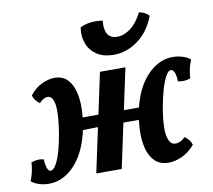

<svg xmlns="http://www.w3.org/2000/svg" viewBox="-102 -785 981 884"><g transform="rotate(-10 388.5 -343.5)"><path d="M618 9Q578 9 554.5 -13.5Q531 -36 521 -73Q511 -110 512 -154.5Q513 -199 521 -242Q543 -350 597.5 -408.5Q652 -467 719 -467Q743 -467 765 -460Q787 -453 801 -441Q784 -399 782 -356Q769 -351 754 -350Q739 -349 724 -352Q723 -382 716.5 -395.5Q710 -409 701 -409Q688 -409 675.5 -386Q663 -363 652.5 -326Q642 -289 634 -245Q629 -214 626 -183.5Q623 -153 625.5 -128Q628 -103 637 -87.5Q646 -72 664 -72Q673 -72 685 -77Q697 -82 709 -94Q733 -79 741 -53Q711 -19 678.5 -5Q646 9 618 9ZM58 9Q34 9 12 2Q-10 -5 -24 -17Q-7 -59 -5 -102Q8 -107 23 -108.5Q38 -110 53 -106Q55 -76 61 -62.5Q67 -49 76 -49Q89 -49 102 -72Q115 -95 125.5 -132Q136 -169 143 -213Q148 -244 151 -274.5Q154 -305 152.5 -330Q151 -355 143 -370.5Q135 -386 120 -386Q112 -386 102 -381Q92 -376 81 -364Q58 -379 50 -405Q77 -439 108.5 -453Q140 -467 166 -467Q204 -467 226 -444.5Q248 -422 257.5 -385Q267 -348 265.5 -304Q264 -260 256 -216Q234 -108 180 -49.5Q126 9 58 9ZM280 0 378 -458H497L399 0ZM236 -206 249 -265H551L537 -209Q458 -209 403.5 -209Q349 -209 309.5 -208.5Q270 -208 236 -206ZM454 -524Q408 -524 377 -544Q346 -564 332.5 -598.5Q319 -633 326 -675Q371 -697 431 -688Q427 -647 440 -625Q453 -603 485 -603Q517 -603 548 -626.5Q579 -650 602 -696Q615 -695 628 -688Q641 -681 648 -672Q621 -601 568.5 -562.5Q516 -524 454 -524Z"/></g></svg>

Font: Vollkorn SemiBold
Style: Italic
Weight: 600
Italic angle: -11°
Designer: Friedrich Althausen
Foundry: Friedrich Althausen
Version: Version 5.000